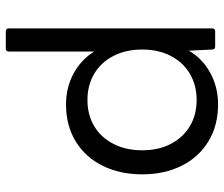

<svg xmlns="http://www.w3.org/2000/svg" viewBox="-75 -480 773 663"><g transform="rotate(90 311.5 -148.5)"><path d="M89 218Q78 218 78 207V-495Q78 -505 89 -505H140Q151 -505 151 -495L155 -414Q182 -461 231.5 -488Q281 -515 340 -515Q414 -515 468.5 -481.5Q523 -448 552.5 -389Q582 -330 582 -253Q582 -176 552.5 -116.5Q523 -57 468.5 -23.5Q414 10 340 10Q282 10 234 -16Q186 -42 158 -87V207Q158 218 148 218ZM325 -64Q377 -64 416 -87.5Q455 -111 477 -154Q499 -197 499 -253Q499 -309 477 -351.5Q455 -394 416 -417.5Q377 -441 325 -441Q274 -441 234.5 -417.5Q195 -394 173 -351.5Q151 -309 151 -253Q151 -197 173 -154Q195 -111 234.5 -87.5Q274 -64 325 -64Z"/></g></svg>

Font: LINE Seed Sans
Style: Regular
Weight: 400
Designer: LINE VX Design & Dalton Maag Ltd & Sandoll Inc
Foundry: Dalton Maag Ltd
Version: Version 1.003